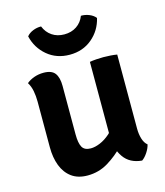

<svg xmlns="http://www.w3.org/2000/svg" viewBox="-109 -797 765 889"><g transform="rotate(-15 274.0 -352.5)"><path d="M478 -141.5Q478 -115 484.8 -92.5Q491.5 -70 506 -58.5Q502 -40.5 489.2 -21.2Q476.5 -2 462.5 7.5Q404.5 2.5 375.8 -38.5Q347 -79.5 347 -135V-496.5Q360.5 -499 378 -500.2Q395.5 -501.5 412.5 -501.5Q429.5 -501.5 446.8 -500.2Q464 -499 478 -496.5ZM65.5 -381Q65.5 -408.5 60.8 -433Q56 -457.5 44.5 -475.5Q59 -488 80.5 -495.8Q102 -503.5 126 -503.5Q165 -503.5 180.5 -482.8Q196 -462 196 -422V-189Q196 -147.5 207 -128Q218 -108.5 248 -108.5Q268.5 -108.5 293 -118.8Q317.5 -129 340.8 -149.5Q364 -170 379 -200V-82Q345 -45.5 300.2 -18.2Q255.5 9 201.5 9Q155.5 9 125.2 -13.2Q95 -35.5 80.2 -74.2Q65.5 -113 65.5 -162.5ZM431.5 -684.5Q418 -627 373.8 -589.8Q329.5 -552.5 266.5 -552.5Q203.5 -552.5 159.2 -589.8Q115 -627 101.5 -684.5Q112.5 -698.5 131.8 -706.2Q151 -714 171 -713.5Q183 -683.5 207.8 -666.8Q232.5 -650 266.5 -650Q300.5 -650 325.5 -666.8Q350.5 -683.5 362 -713.5Q382 -714 401.2 -706.2Q420.5 -698.5 431.5 -684.5Z"/></g></svg>

Font: Signika Light SemiBold
Style: Regular
Weight: 600
Version: Version 2.003;gftools[0.9.32]